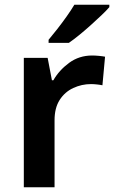

<svg xmlns="http://www.w3.org/2000/svg" viewBox="-20 -786 480 806"><path d="M367 -553Q379 -553 395 -551.5Q411 -550 421 -548L410 -428Q401 -430 387 -431.5Q373 -433 362 -433Q323 -433 287.5 -416.5Q252 -400 230.5 -366.5Q209 -333 209 -281V0H80V-543H180L198 -449H204Q228 -491 270 -522Q312 -553 367 -553ZM439 -756Q427 -742 406 -722Q385 -702 360.5 -680Q336 -658 312 -638.5Q288 -619 269 -606H184V-619Q200 -638 220 -663.5Q240 -689 259.5 -716.5Q279 -744 292 -766H439Z"/></svg>

Font: Noto Sans Adlam Unjoined SemiBold
Style: Regular
Weight: 600
Version: Version 3.001